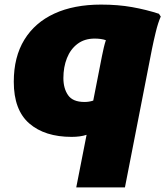

<svg xmlns="http://www.w3.org/2000/svg" viewBox="-20 -584 724 836"><path d="M642 -372 524 232H312L357 3Q330 12 292 12Q175 12 107.5 -46.5Q40 -105 40 -228Q40 -336 86 -411Q132 -486 217 -525Q302 -564 420 -564Q494 -564 555.5 -553Q617 -542 672 -524L680 -512Q668 -485 658 -443.5Q648 -402 642 -372ZM256 -244Q256 -199 276.5 -169.5Q297 -140 348 -140Q368 -140 386 -146L424 -340Q428 -360 432 -377Q436 -394 441 -409Q421 -416 392 -416Q348 -416 317.5 -393Q287 -370 271.5 -331Q256 -292 256 -244Z"/></svg>

Font: Kufam Black
Style: Italic
Weight: 900
Italic angle: -11°
Designer: Artur Schmal
Foundry: Original Type
Version: Version 1.301; ttfautohint (v1.8.3)